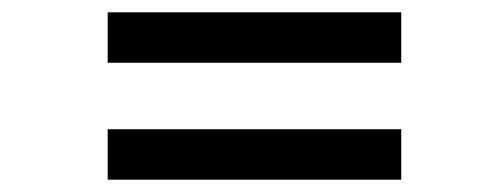

<svg xmlns="http://www.w3.org/2000/svg" viewBox="-20 -440 805 312"><path d="M632 -230H155V-148H632ZM632 -420H155V-338H632Z"/></svg>

Font: Charger Monospace
Style: Regular
Weight: 400
Designer: Jasper
Foundry: Cannot Into Space Fonts
Version: Version 0.980